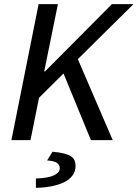

<svg xmlns="http://www.w3.org/2000/svg" viewBox="-20 -675 663 925"><path d="M623 -655 355 -390 523 0H418L286 -321L168 -204L127 0H35L166 -655H259L193 -331H197L519 -655ZM153 230V185Q213 183 240.5 169.5Q268 156 268 135Q268 119 254 109.5Q240 100 207 98L233 56Q267 59 288.5 64.5Q310 70 322.5 78.5Q335 87 339.5 98.5Q344 110 344 124Q344 150 330 169.5Q316 189 290.5 202Q265 215 230 222Q195 229 153 230Z"/></svg>

Font: Source Code Pro Medium
Style: Italic
Weight: 500
Italic angle: -11°
Monospace: yes
Designer: Paul D. Hunt, Teo Tuominen
Foundry: Adobe Systems Incorporated
Version: Version 1.050;PS 1.000;hotconv 16.6.51;makeotf.lib2.5.65220